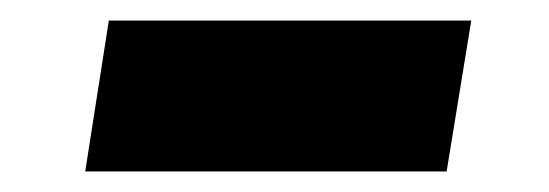

<svg xmlns="http://www.w3.org/2000/svg" viewBox="-20 -364 535 187"><path d="M63 -197 86 -344H439L415 -197Z"/></svg>

Font: Nunito Sans 10pt SemiExpanded Black
Style: Italic
Weight: 900
Width: 6
Italic angle: -9°
Designer: Vernon Adams
Foundry: Vernon Adams
Version: Version 3.101;gftools[0.9.27]